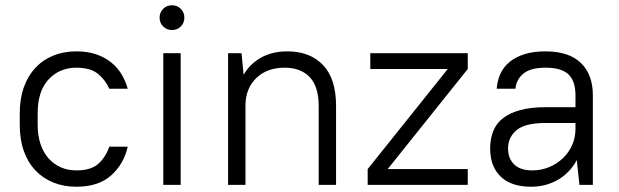

<svg xmlns="http://www.w3.org/2000/svg" viewBox="-20 -702 2351 729"><path d="M270 7Q222 7 182.5 -9Q143 -25 114.5 -55Q86 -85 70.5 -128.5Q55 -172 55 -228V-272Q55 -327 70.5 -370.5Q86 -414 114.5 -444.5Q143 -475 182.5 -491Q222 -507 270 -507Q312 -507 344.5 -496Q377 -485 401.5 -465.5Q426 -446 441.5 -420Q457 -394 465 -365H395Q380 -399 351.5 -422Q323 -445 270 -445Q206 -445 164.5 -400.5Q123 -356 123 -272V-228Q123 -187 134 -154.5Q145 -122 165 -100Q185 -78 211.5 -66.5Q238 -55 270 -55Q324 -55 352 -79Q380 -103 395 -145H465Q450 -79 402 -36Q354 7 270 7Z M600 -500H666V0H600ZM633 -588Q613 -588 599.5 -601.5Q586 -615 586 -635Q586 -655 599.5 -668.5Q613 -682 633 -682Q653 -682 666.5 -668.5Q680 -655 680 -635Q680 -615 666.5 -601.5Q653 -588 633 -588Z M846 -500H897L905 -418Q930 -461 972.5 -484Q1015 -507 1071 -507Q1157 -507 1206.5 -455Q1256 -403 1256 -300V0H1190V-300Q1190 -373 1156 -409Q1122 -445 1061 -445Q995 -445 954.5 -407Q914 -369 912 -306V0H846Z M1386 -500H1756V-440L1452 -60H1756V0H1376V-60L1680 -440H1386Z M1996 7Q1921 7 1881 -31.5Q1841 -70 1841 -138Q1841 -174 1852.5 -203.5Q1864 -233 1889.5 -253Q1915 -273 1955 -284Q1995 -295 2051 -295H2165V-340Q2165 -394 2138.5 -419.5Q2112 -445 2051 -445Q1996 -445 1968.5 -423.5Q1941 -402 1937 -365H1866Q1868 -396 1880 -422Q1892 -448 1915 -467Q1938 -486 1972 -496.5Q2006 -507 2051 -507Q2140 -507 2185.5 -463Q2231 -419 2231 -340V0H2180L2170 -94Q2144 -46 2098.5 -19.5Q2053 7 1996 7ZM2001 -55Q2035 -55 2065 -67.5Q2095 -80 2117.5 -101.5Q2140 -123 2152.5 -151.5Q2165 -180 2165 -212V-235H2051Q1974 -235 1941.5 -208Q1909 -181 1909 -138Q1909 -100 1932.5 -77.5Q1956 -55 2001 -55Z"/></svg>

Font: PT Root UI Web
Style: Regular
Weight: 400
Designer: Vitaly Kuzmin
Foundry: ParaType Ltd.
Version: Version 1.000W